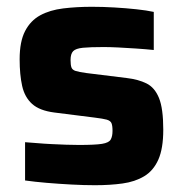

<svg xmlns="http://www.w3.org/2000/svg" viewBox="-20 -538 540 566"><path d="M260 8Q227.9 8 190.5 6Q153.1 4 117.6 1Q82.2 -2 53.9 -6V-118.8Q70.1 -117.8 90.4 -116Q110.8 -114.2 132.7 -113.2Q154.5 -112.2 175.1 -111.4Q195.6 -110.7 212.7 -110.7Q260 -110.7 280.5 -113.9Q301 -117.2 306.4 -126.7Q311.7 -136.1 311.7 -152.2Q311.7 -167.8 308.6 -175Q305.4 -182.2 294.6 -185.3Q283.7 -188.3 259.3 -191.3L140.3 -206.3Q96.5 -211.9 74.6 -231.7Q52.7 -251.5 45.3 -284.7Q37.9 -318 37.9 -363.3Q37.9 -415.6 54 -446.5Q70.1 -477.4 98.6 -492.9Q127.1 -508.4 166.4 -513.2Q205.7 -518 251.1 -518Q283.2 -518 317.3 -516Q351.4 -514 382.1 -510.7Q412.8 -507.4 433.3 -502.9V-390.6Q408.1 -393.2 380.5 -395Q353 -396.8 328.2 -398.1Q303.5 -399.3 285.7 -399.3Q245.7 -399.3 224.5 -397.2Q203.3 -395.1 195.6 -387.1Q188 -379.2 188 -361.1Q188 -346.7 190.6 -339.3Q193.2 -331.9 203 -328.8Q212.9 -325.7 234.4 -322.7L353.5 -308Q387.8 -304 412 -292Q436.1 -280 448.7 -249.1Q461.3 -218.2 461.3 -155.6Q461.3 -100.3 446.8 -67.5Q432.2 -34.7 405 -18.4Q377.8 -2.1 341.2 2.9Q304.6 8 260 8Z"/></svg>

Font: Saira Thin
Style: Regular
Weight: 100
Designer: Hector Gatti with collaboration of the Omnibus-Type team
Foundry: Omnibus-Type
Version: Version 1.101